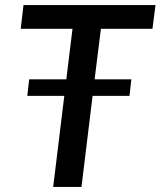

<svg xmlns="http://www.w3.org/2000/svg" viewBox="-20 -740 636 760"><path d="M595.5 -720 583.5 -626H379.5L354.5 -426H500L492.5 -360.5H346.5L302.5 0H190.5L234.5 -360.5H88L95.5 -426H242.5L267 -626H62L73 -720Z"/></svg>

Font: Lato Semibold
Style: Italic
Weight: 600
Italic angle: -7°
Designer: Lukasz Dziedzic
Foundry: tyPoland Lukasz Dziedzic
Version: Version 2.006; 2014-01-15